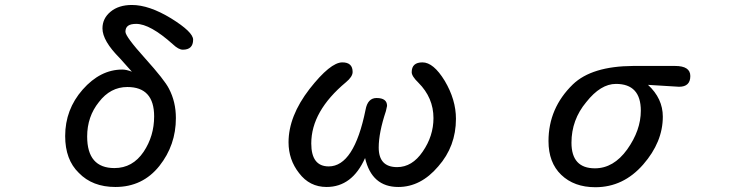

<svg xmlns="http://www.w3.org/2000/svg" viewBox="-20 -742 3040 784"><path d="M301.8 -36.1Q246.1 -89.8 246.1 -186.5Q246.1 -294.9 317.4 -376Q389.6 -458 479.5 -458Q496.1 -458 518.6 -449.2L469.7 -503.9Q398.4 -575.2 398.4 -626Q398.4 -667 431.6 -694.3Q464.8 -721.7 518.6 -721.7Q588.9 -721.7 678.7 -667Q768.6 -611.3 768.6 -580.1Q768.6 -539.1 726.6 -539.1Q709 -539.1 685.5 -561.5Q592.8 -644.5 536.1 -644.5Q513.7 -644.5 502.9 -636.7Q492.2 -628.9 492.2 -612.3Q492.2 -592.8 572.3 -503.9Q652.3 -415 669.9 -379.9Q698.2 -326.2 698.2 -259.8Q698.2 -149.4 630.9 -64.5Q562.5 21.5 451.2 21.5Q357.4 21.5 301.8 -36.1ZM566.4 -122.1Q609.4 -186.5 609.4 -266.6Q609.4 -386.7 500 -386.7Q430.7 -386.7 383.8 -325.2Q335.9 -265.6 335.9 -184.6Q335.9 -55.7 447.3 -55.7Q521.5 -55.7 566.4 -122.1Z M1201.2 -35.2Q1158.2 -89.8 1158.2 -161.1Q1158.2 -267.6 1244.1 -378.9Q1329.1 -487.3 1377.9 -487.3Q1419.9 -487.3 1419.9 -448.2Q1419.9 -428.7 1392.6 -406.2Q1251 -288.1 1251 -156.2Q1251 -62.5 1322.3 -62.5Q1425.8 -62.5 1472.7 -293.9Q1481.4 -341.8 1517.6 -341.8Q1560.5 -341.8 1560.5 -309.6L1555.7 -288.1Q1526.4 -200.2 1526.4 -139.6Q1526.4 -59.6 1601.6 -59.6Q1663.1 -59.6 1706.1 -123Q1750 -186.5 1750 -259.8Q1750 -342.8 1688.5 -404.3Q1661.1 -430.7 1661.1 -447.3Q1661.1 -487.3 1705.1 -487.3Q1750 -487.3 1795.9 -412.1Q1841.8 -335 1841.8 -256.8Q1841.8 -144.5 1769.5 -62.5Q1698.2 21.5 1606.4 21.5Q1498 21.5 1470.7 -96.7Q1418 21.5 1313.5 21.5Q1244.1 21.5 1201.2 -35.2Z M2271.5 -28.3Q2219.7 -78.1 2219.7 -166Q2219.7 -300.8 2319.3 -397.5Q2396.5 -471.7 2565.4 -472.7H2736.3Q2798.8 -472.7 2798.8 -431.6Q2798.8 -387.7 2752.9 -387.7L2626 -395.5Q2686.5 -339.8 2686.5 -265.6Q2686.5 -162.1 2606.4 -70.3Q2525.4 22.5 2411.1 22.5Q2324.2 22.5 2271.5 -28.3ZM2541 -131.8Q2596.7 -210 2596.7 -290Q2596.7 -399.4 2495.1 -399.4Q2432.6 -399.4 2374 -325.2Q2313.5 -252.9 2313.5 -159.2Q2313.5 -54.7 2409.2 -54.7Q2485.4 -54.7 2541 -131.8Z"/></svg>

Font: jf-openhuninn-1.1
Style: Regular
Weight: 400
Designer: [Kosugi Maru]
      Designed by Motoya company      

      [Varela Round]
      Joe Prince(Latin component); Avraham Co
Foundry: justfont CO.,LTD.
Version: 1.1